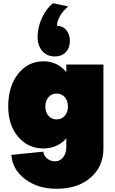

<svg xmlns="http://www.w3.org/2000/svg" viewBox="-20 -920 712 1190"><path d="M50 40 248 20Q252 46 273 63Q294 80 320 80Q352 80 371.5 55Q391 30 391 -10V-62Q335 0 249 0Q154 0 92.5 -72Q31 -144 31 -260Q31 -385 92.5 -462.5Q154 -540 249 -540Q336 -540 391 -473V-520H621V0Q621 112 541.5 181Q462 250 331 250Q215 250 136 190.5Q57 131 50 40ZM331 -180Q362 -180 381.5 -202.5Q401 -225 401 -260Q401 -295 381.5 -317.5Q362 -340 331 -340Q300 -340 280.5 -317.5Q261 -295 261 -260Q261 -225 280.5 -202.5Q300 -180 331 -180ZM333 -760Q369 -760 391 -733.5Q413 -707 413 -666Q413 -623 387.5 -596.5Q362 -570 320 -570Q272 -570 242.5 -603.5Q213 -637 213 -692Q213 -750 240 -809Q267 -868 309 -900L403 -880Q372 -855 352.5 -821.5Q333 -788 333 -760Z"/></svg>

Font: Metropolitano Black
Style: Regular
Weight: 900
Designer: Fonts by Alex Slobzheninov & Chris M. Simpson / Changes by Cristiano Sobral
Foundry: Fonts by Alex Slobzheninov & Chris M. Simpson / Changes by Cristiano Sobral
Version: Version 1.00;August 30, 2020;FontCreator 13.0.0.2681 64-bit